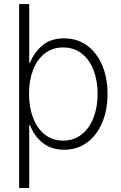

<svg xmlns="http://www.w3.org/2000/svg" viewBox="-20 -727 596 946"><path d="M124 -707V-418H127.9Q148.9 -470.2 190.2 -504.2Q231.4 -538.1 295.9 -538.1Q359.4 -538.1 408 -503.4Q456.5 -468.8 483.2 -406.5Q509.8 -344.2 509.8 -263.7Q509.8 -183.6 482.9 -121.1Q456.1 -58.6 407.7 -23.9Q359.4 10.7 296.9 10.7Q232.4 10.7 189.9 -23.4Q147.5 -57.6 127.9 -110.4H124V199.2H74.2V-707ZM291 -493.2Q238.8 -493.2 200.9 -463.9Q163.1 -434.6 143.1 -382.8Q123 -331.1 123 -264.6Q123 -198.2 143.3 -145.8Q163.6 -93.3 201.4 -63.7Q239.3 -34.2 291 -34.2Q343.3 -34.2 381.8 -64.2Q420.4 -94.2 440.7 -146.7Q460.9 -199.2 460.9 -264.6Q460.9 -329.6 440.9 -381.6Q420.9 -433.6 382.3 -463.4Q343.8 -493.2 291 -493.2Z"/></svg>

Font: Pretendard Std ExtraLight
Style: Regular
Weight: 200
Designer: Base glyphs from Inter by Rasmus Andersson; Hangeul glyphs from Noto Sans CJK(Source Han Sans) by Jang Soo-young and Kan
Foundry: Kil Hyung-jin
Version: Version 1.309